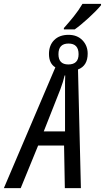

<svg xmlns="http://www.w3.org/2000/svg" viewBox="-82 -972 542 992"><path d="M304 -820Q335 -842 376 -879.5Q417 -917 440 -945V-952H344Q324 -918 299 -887Q274 -856 248 -827V-820ZM220 -692Q220 -747 272 -747Q324 -747 324 -692Q324 -639 271 -639Q220 -639 220 -692ZM230 -511Q245 -551 252 -582H255Q254 -565 254 -546Q254 -527 254 -510V-293H144ZM25 0 115 -220H249L253 0H336L321 -613Q371 -632 371 -695Q371 -736 344 -764Q317 -792 272 -792Q225 -792 198 -765Q171 -738 171 -693Q171 -644 204 -624L-62 0Z"/></svg>

Font: Noto Sans Display Condensed
Style: Italic
Weight: 400
Width: 3
Designer: Monotype Design team
Foundry: Monotype Imaging Inc.
Version: 1.000